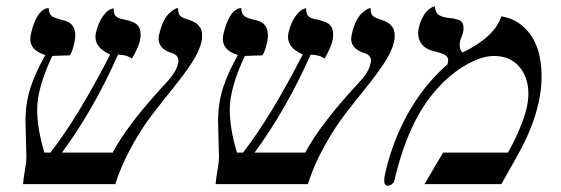

<svg xmlns="http://www.w3.org/2000/svg" viewBox="-20 -585 1783 610"><path d="M620.1 -452.1Q613.3 -421.9 588.9 -384.8Q564.5 -347.7 532.2 -307.9Q500 -268.1 465.8 -223.9Q431.6 -179.7 398.7 -120.4Q365.7 -61 346.2 0H53.2Q54.2 -15.6 59.1 -43.7Q64 -71.8 64 -84Q64 -94.2 62.5 -138.2Q61 -182.1 61 -200.2Q61 -256.8 76.4 -304.9Q91.8 -353 124 -410.2Q76.2 -424.8 76.2 -460.9Q76.2 -465.3 78.1 -477.1Q83 -499 89.8 -515.1Q96.7 -531.2 102.8 -539.3Q108.9 -547.4 115.5 -552.2Q122.1 -557.1 125.7 -558.1Q129.4 -559.1 132.8 -559.1H134.8Q135.3 -541 144.5 -533.9Q153.8 -526.9 184.1 -520Q219.2 -511.2 219.2 -472.2Q219.2 -459 213.9 -439Q208.5 -418.9 202.1 -409.2Q187.5 -409.2 170.7 -408.2Q153.8 -407.2 146 -407.2Q98.1 -305.2 98.1 -237.8Q98.1 -175.8 121.1 -100.1H140.1Q228 -212.9 330.1 -412.1Q283.2 -432.1 283.2 -467.8Q283.2 -473.1 285.2 -482.9Q293 -514.2 306.9 -533.2Q320.8 -552.2 331.1 -555.7L340.8 -559.1Q340.3 -549.3 342.8 -542.5Q345.2 -535.6 350.1 -532Q355 -528.3 358.9 -526.9Q362.8 -525.4 369.1 -523.9Q374 -523.9 376 -522.9Q403.8 -516.1 413.1 -508.8Q426.8 -497.1 426.8 -475.1Q426.8 -465.3 423.8 -452.1Q420.9 -441.9 412.8 -424.6Q404.8 -407.2 398.9 -398.9Q383.3 -411.1 355 -411.1Q276.4 -234.9 176.8 -100.1H337.9Q385.3 -189.5 504.9 -318.8Q540.5 -356 544.9 -381.8Q546.9 -387.7 546.9 -392.1Q546.9 -411.1 522.5 -417.5Q522 -417.5 521.7 -417.7Q521.5 -418 521 -418Q483.9 -431.6 483.9 -461.9Q483.9 -466.3 485.8 -476.1Q490.7 -498.5 498.8 -515.4Q506.8 -532.2 514.9 -540Q522.9 -547.9 530 -552.7Q537.1 -557.6 541.5 -558.6L545.9 -559.1V-554.2Q545.9 -549.8 546.9 -546.4Q547.9 -543 548.6 -540.5Q549.3 -538.1 552 -535.6Q554.7 -533.2 555.9 -532Q557.1 -530.8 561 -529.1Q564.9 -527.3 566.2 -526.9Q567.4 -526.4 572 -524.7Q576.7 -522.9 577.1 -522.9Q578.1 -522.5 583.3 -520.8Q588.4 -519 591.6 -517.6Q594.7 -516.1 599.9 -513.2Q605 -510.3 608.4 -506.8Q611.8 -503.4 615.2 -498.5Q618.7 -493.7 620.4 -486.8Q622.1 -480 622.1 -472.2Q622.1 -459 620.1 -452.1Z M1231.9 -452.1Q1225.1 -421.9 1200.7 -384.8Q1176.3 -347.7 1144 -307.9Q1111.8 -268.1 1077.6 -223.9Q1043.5 -179.7 1010.5 -120.4Q977.5 -61 958 0H665Q666 -15.6 670.9 -43.7Q675.8 -71.8 675.8 -84Q675.8 -94.2 674.3 -138.2Q672.9 -182.1 672.9 -200.2Q672.9 -256.8 688.2 -304.9Q703.6 -353 735.8 -410.2Q688 -424.8 688 -460.9Q688 -465.3 689.9 -477.1Q694.8 -499 701.7 -515.1Q708.5 -531.2 714.6 -539.3Q720.7 -547.4 727.3 -552.2Q733.9 -557.1 737.5 -558.1Q741.2 -559.1 744.6 -559.1H746.6Q747.1 -541 756.3 -533.9Q765.6 -526.9 795.9 -520Q831.1 -511.2 831.1 -472.2Q831.1 -459 825.7 -439Q820.3 -418.9 814 -409.2Q799.3 -409.2 782.5 -408.2Q765.6 -407.2 757.8 -407.2Q710 -305.2 710 -237.8Q710 -175.8 732.9 -100.1H752Q839.8 -212.9 941.9 -412.1Q895 -432.1 895 -467.8Q895 -473.1 897 -482.9Q904.8 -514.2 918.7 -533.2Q932.6 -552.2 942.9 -555.7L952.6 -559.1Q952.1 -549.3 954.6 -542.5Q957 -535.6 961.9 -532Q966.8 -528.3 970.7 -526.9Q974.6 -525.4 981 -523.9Q985.8 -523.9 987.8 -522.9Q1015.6 -516.1 1024.9 -508.8Q1038.6 -497.1 1038.6 -475.1Q1038.6 -465.3 1035.6 -452.1Q1032.7 -441.9 1024.7 -424.6Q1016.6 -407.2 1010.7 -398.9Q995.1 -411.1 966.8 -411.1Q888.2 -234.9 788.6 -100.1H949.7Q997.1 -189.5 1116.7 -318.8Q1152.3 -356 1156.7 -381.8Q1158.7 -387.7 1158.7 -392.1Q1158.7 -411.1 1134.3 -417.5Q1133.8 -417.5 1133.5 -417.7Q1133.3 -418 1132.8 -418Q1095.7 -431.6 1095.7 -461.9Q1095.7 -466.3 1097.7 -476.1Q1102.5 -498.5 1110.6 -515.4Q1118.7 -532.2 1126.7 -540Q1134.8 -547.9 1141.8 -552.7Q1148.9 -557.6 1153.3 -558.6L1157.7 -559.1V-554.2Q1157.7 -549.8 1158.7 -546.4Q1159.7 -543 1160.4 -540.5Q1161.1 -538.1 1163.8 -535.6Q1166.5 -533.2 1167.7 -532Q1168.9 -530.8 1172.9 -529.1Q1176.8 -527.3 1178 -526.9Q1179.2 -526.4 1183.8 -524.7Q1188.5 -522.9 1189 -522.9Q1189.9 -522.5 1195.1 -520.8Q1200.2 -519 1203.4 -517.6Q1206.5 -516.1 1211.7 -513.2Q1216.8 -510.3 1220.2 -506.8Q1223.6 -503.4 1227.1 -498.5Q1230.5 -493.7 1232.2 -486.8Q1233.9 -480 1233.9 -472.2Q1233.9 -459 1231.9 -452.1Z M1572.8 -533.2Q1615.7 -525.9 1645 -498.3Q1674.3 -470.7 1687.5 -431.4Q1700.7 -392.1 1700.7 -342.8Q1700.7 -224.1 1619.6 -83L1572.8 0H1328.6L1387.7 -100.1H1593.8Q1619.6 -145.5 1639.2 -196.5Q1658.7 -247.6 1658.7 -287.1Q1658.7 -339.8 1629.4 -373.5Q1600.1 -407.2 1549.8 -407.2Q1510.7 -407.2 1460.7 -378.7Q1410.6 -350.1 1367.7 -301.8Q1276.9 -201.7 1232.4 -8.8Q1231.4 -4.9 1225.1 0Q1218.8 4.9 1212.4 4.9Q1200.7 4.9 1200.7 -11.2Q1200.7 -21.5 1205.6 -42Q1230 -144.5 1280.3 -231.7Q1330.6 -318.8 1401.9 -380.9Q1403.8 -388.7 1403.8 -393.1Q1403.8 -404.8 1393.6 -410.6Q1383.3 -416.5 1356.4 -422.9Q1333 -428.7 1320.8 -443.6Q1308.6 -458.5 1308.6 -479Q1308.6 -485.4 1310.5 -497.1Q1314.9 -514.6 1321.8 -528.1Q1328.6 -541.5 1335.2 -548.3Q1341.8 -555.2 1347.9 -559.1Q1354 -563 1357.9 -564L1361.8 -564.9Q1362.3 -554.2 1366.2 -546.6Q1370.1 -539.1 1377.7 -535.4Q1385.3 -531.7 1391.6 -530.3Q1397.9 -528.8 1406.7 -527.8Q1417.5 -526.9 1423.6 -525.6Q1429.7 -524.4 1437.5 -521.5Q1445.3 -518.6 1449 -512.5Q1452.6 -506.3 1452.6 -497.1Q1452.6 -488.8 1451.7 -484.9Q1449.7 -476.1 1446.3 -467.8Q1442.9 -459.5 1441.4 -453.1Q1440.4 -450.2 1440.4 -442.9Q1440.4 -425.8 1449.7 -418Q1551.8 -467.8 1572.8 -533.2Z"/></svg>

Font: Common Serif SemiBold
Style: Italic
Weight: 600
Italic angle: -12°
Designer: Philipp H. Poll, Khaled Hosny
Foundry: Stefan Peev, Context Ltd.
Version: Version 1.026